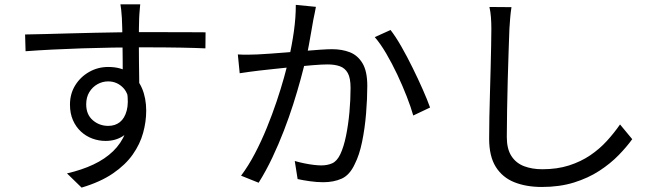

<svg xmlns="http://www.w3.org/2000/svg" viewBox="-20 -812 3040 886"><path d="M627.1 -792Q626.7 -786.7 625.4 -773.8Q624 -761 623.3 -748.3Q622.6 -735.6 622.2 -729Q621.2 -709.6 621 -677Q620.8 -644.3 620.8 -605Q620.8 -565.8 621.3 -526Q621.8 -486.3 622.3 -451.1Q622.8 -415.9 622.8 -391.9L546.4 -430.4Q546.4 -443.9 546.4 -472.6Q546.4 -501.4 546.1 -538.5Q545.8 -575.5 545.3 -613Q544.8 -650.4 544.1 -681.4Q543.4 -712.4 542.4 -728.6Q541.3 -748.8 539.2 -767.4Q537.1 -785.9 535.7 -792ZM95.8 -652.9Q136.7 -653.5 188.9 -654.9Q241.1 -656.3 299.8 -657.9Q358.4 -659.5 418.3 -660.8Q478.2 -662.1 533.8 -662.9Q589.4 -663.7 635.9 -663.7Q681.4 -663.7 726.3 -663.6Q771.2 -663.5 810.4 -663.5Q849.6 -663.5 880.2 -663.2Q910.9 -662.9 928.6 -662.9L927.9 -588.8Q886.2 -590.8 815.5 -592.2Q744.9 -593.6 634.5 -593.6Q570 -593.6 499.7 -592.4Q429.4 -591.2 358.2 -588.9Q287.1 -586.6 220.7 -583.2Q154.4 -579.8 98 -575.6ZM620.6 -362.4Q620.6 -295.6 601.2 -251Q581.8 -206.5 547.5 -184.1Q513.2 -161.7 467.1 -161.7Q435.9 -161.7 406.4 -172.5Q376.9 -183.3 353.6 -204.8Q330.2 -226.4 316.6 -257.5Q302.9 -288.6 302.9 -329.3Q302.9 -379.3 327.1 -418.3Q351.2 -457.2 391.4 -480.1Q431.7 -503 479.3 -503Q537.8 -503 576.6 -476.7Q615.5 -450.3 635.1 -404.9Q654.7 -359.4 654.7 -301.1Q654.7 -250.6 640.4 -198.8Q626.2 -146.9 592.6 -99.1Q558.9 -51.2 501.3 -11.8Q443.8 27.7 356.5 53.7L289.1 -11.9Q357.4 -27.6 410.9 -52.8Q464.5 -78 501.8 -114.1Q539.1 -150.2 558.5 -198.3Q577.9 -246.4 577.9 -308.3Q577.9 -376.2 549 -406.3Q520.2 -436.4 479 -436.4Q453 -436.4 429.8 -423.5Q406.6 -410.5 392.2 -386.9Q377.8 -363.2 377.8 -330.5Q377.8 -283.4 408.2 -257.2Q438.5 -231.1 479.6 -231.1Q511.2 -231.1 533.2 -248.5Q555.2 -266 564.7 -301.6Q574.2 -337.2 566 -390.1Z M1437.8 -780.4Q1435.2 -766.9 1432.2 -751.4Q1429.1 -735.9 1425.9 -721Q1422.8 -703.3 1417.4 -672.3Q1412 -641.3 1405.8 -606.8Q1399.6 -572.3 1392.1 -540.8Q1381.5 -498.4 1366.9 -444.9Q1352.3 -391.4 1333.1 -331Q1313.8 -270.6 1289.7 -208.2Q1265.6 -145.8 1236.7 -84.7Q1207.8 -23.5 1173.5 31.2L1092.4 -1.3Q1126.5 -46.6 1156.4 -103.8Q1186.3 -161 1211.3 -222.4Q1236.3 -283.8 1256.4 -343.6Q1276.5 -403.5 1290.8 -454.9Q1305.1 -506.3 1313.1 -543.1Q1327.1 -602.9 1336.2 -667.5Q1345.2 -732.2 1345 -789.6ZM1782.2 -673.6Q1805.8 -643.3 1832.2 -597.1Q1858.6 -551 1884.1 -499Q1909.7 -447.1 1931 -398.8Q1952.3 -350.6 1964.6 -315.8L1887 -279Q1876.2 -317.5 1856.9 -366.8Q1837.7 -416.1 1813.5 -467.6Q1789.2 -519 1762.5 -564.7Q1735.8 -610.3 1709.4 -640.7ZM1077.5 -560.8Q1101.1 -559.4 1122.1 -559.6Q1143.2 -559.8 1167.1 -560.8Q1189.7 -561.8 1225 -564.3Q1260.3 -566.8 1301.4 -570.1Q1342.5 -573.4 1383.3 -576.9Q1424 -580.4 1458.3 -582.7Q1492.6 -585 1512.5 -585Q1557.7 -585 1594.1 -571Q1630.5 -557 1652.7 -520.2Q1674.9 -483.5 1674.9 -415.8Q1674.9 -356.6 1669.3 -288.3Q1663.7 -220 1651 -158.1Q1638.4 -96.3 1617 -54.7Q1593.9 -4.4 1556.9 12.3Q1519.9 28.9 1471.1 28.9Q1442.7 28.9 1410 24.3Q1377.3 19.7 1353.4 14.3L1340.2 -69.1Q1361.6 -62.9 1384.5 -58.2Q1407.4 -53.5 1428.2 -51.1Q1449 -48.7 1462.8 -48.7Q1490.4 -48.7 1512.6 -58.3Q1534.8 -67.9 1550.3 -100.1Q1566.4 -134.3 1576.8 -185.4Q1587.2 -236.5 1592.5 -294.5Q1597.7 -352.6 1597.7 -406.5Q1597.7 -452.6 1584.6 -475.4Q1571.6 -498.2 1547.7 -506.5Q1523.9 -514.7 1491.6 -514.7Q1466.4 -514.7 1423.3 -511.2Q1380.2 -507.7 1331.5 -502.9Q1282.8 -498.1 1241 -493.4Q1199.2 -488.7 1176.1 -486.3Q1158.8 -484.2 1132.2 -480.7Q1105.6 -477.2 1086.1 -474Z M2340.2 -779Q2336.4 -754.4 2334.3 -728.9Q2332.1 -703.3 2330.7 -678.3Q2329.3 -636.2 2327 -574.2Q2324.7 -512.2 2323 -442.5Q2321.3 -372.8 2320 -304Q2318.7 -235.2 2318.7 -179.6Q2318.7 -124.9 2339.8 -92.2Q2360.8 -59.5 2398 -45.2Q2435.1 -31 2482.6 -31Q2550.9 -31 2605.7 -48.5Q2660.5 -66.1 2703.7 -95.4Q2746.8 -124.7 2780.5 -161.7Q2814.2 -198.7 2841.2 -237.7L2897.5 -169.8Q2872.1 -134.4 2834.4 -95.7Q2796.7 -57 2745.8 -23.8Q2694.9 9.5 2628.7 30.2Q2562.5 50.8 2480.3 50.8Q2408.6 50.8 2353.7 29Q2298.9 7.2 2268 -41.7Q2237.2 -90.6 2237.2 -172.1Q2237.2 -216.8 2238.2 -271.3Q2239.2 -325.9 2241 -383.9Q2242.8 -441.9 2244.1 -497.5Q2245.4 -553 2246.4 -600.1Q2247.4 -647.1 2247.4 -678.3Q2247.4 -706.5 2245.5 -732.2Q2243.5 -758 2238.5 -779.8Z"/></svg>

Font: Noto Sans KR Thin
Style: Regular
Weight: 100
Designer: Ryoko NISHIZUKA 西塚涼子 (kana, bopomofo & ideographs); Paul D. Hunt (Latin, Greek & Cyrillic); Sandoll Communications 산돌커뮤니
Foundry: Adobe
Version: Version 2.004-H2;hotconv 1.0.118;makeotfexe 2.5.65603